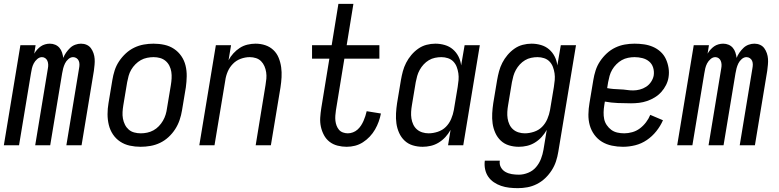

<svg xmlns="http://www.w3.org/2000/svg" viewBox="-28 -755 4048 998"><path d="M-8 0 78 -520H157L150 -476Q156 -487 165 -497Q174 -507 184 -514Q194 -521 206.5 -524.5Q219 -528 231 -528Q246 -528 259 -522.5Q272 -517 281 -506.5Q290 -496 294.5 -482Q299 -468 301 -454Q306 -468 315.5 -481.5Q325 -495 336.5 -506Q348 -517 363 -522.5Q378 -528 393 -528Q409 -528 422.5 -522Q436 -516 444.5 -504.5Q453 -493 458 -478.5Q463 -464 464 -449Q465 -434 463.5 -418.5Q462 -403 460 -387L396 0H317L383 -400Q385 -410 385 -420Q385 -430 381.5 -438.5Q378 -447 370 -452.5Q362 -458 352 -458Q339 -458 327.5 -448Q316 -438 310 -425.5Q304 -413 300.5 -400Q297 -387 295 -374L233 0H155L221 -400Q223 -410 222.5 -420Q222 -430 218.5 -438.5Q215 -447 207.5 -452.5Q200 -458 190 -458Q177 -458 165.5 -448Q154 -438 147.5 -425.5Q141 -413 138 -400Q135 -387 133 -374L71 0Z M703 8Q674 8 646.5 2Q619 -4 596.5 -19Q574 -34 559 -56.5Q544 -79 537.5 -106Q531 -133 531 -161.5Q531 -190 536 -219L556 -339Q560 -364 568 -389Q576 -414 591 -436.5Q606 -459 626 -477.5Q646 -496 670 -507.5Q694 -519 719.5 -523.5Q745 -528 770 -528Q799 -528 826.5 -522Q854 -516 876.5 -501Q899 -486 914.5 -463.5Q930 -441 936.5 -414Q943 -387 942.5 -358.5Q942 -330 938 -301L918 -181Q914 -156 905.5 -131Q897 -106 882.5 -83.5Q868 -61 848 -42.5Q828 -24 804 -12.5Q780 -1 754 3.5Q728 8 703 8ZM704 -62Q720 -62 737 -65.5Q754 -69 769.5 -77.5Q785 -86 797.5 -99Q810 -112 819 -127.5Q828 -143 833 -159.5Q838 -176 840 -192L860 -312Q863 -330 864 -347.5Q865 -365 862.5 -381.5Q860 -398 852.5 -413Q845 -428 832.5 -438.5Q820 -449 804 -453.5Q788 -458 770 -458Q754 -458 736.5 -454.5Q719 -451 704 -442.5Q689 -434 676 -421Q663 -408 654 -392.5Q645 -377 640.5 -360.5Q636 -344 633 -328L613 -208Q610 -190 609 -172.5Q608 -155 611 -138.5Q614 -122 621.5 -107Q629 -92 641 -81.5Q653 -71 669.5 -66.5Q686 -62 704 -62Z M1008 0 1094 -520H1173L1160 -442Q1170 -461 1185 -477.5Q1200 -494 1218.5 -506Q1237 -518 1258.5 -523Q1280 -528 1300 -528Q1327 -528 1351 -520Q1375 -512 1393 -495Q1411 -478 1420.5 -454.5Q1430 -431 1433.5 -405.5Q1437 -380 1435.5 -353.5Q1434 -327 1430 -301L1380 0H1301L1352 -312Q1355 -329 1356.5 -346Q1358 -363 1355.5 -379.5Q1353 -396 1346.5 -411Q1340 -426 1329 -437Q1318 -448 1302.5 -453Q1287 -458 1270 -458Q1247 -458 1223.5 -449.5Q1200 -441 1182.5 -423Q1165 -405 1155.5 -382.5Q1146 -360 1143 -337L1087 0Z M1774 8Q1750 8 1726.5 2Q1703 -4 1685 -18Q1667 -32 1656 -52.5Q1645 -73 1640 -96Q1635 -119 1636.5 -143.5Q1638 -168 1642 -193L1684 -450H1594V-520H1696L1731 -735H1809L1774 -520H1944V-450H1762L1718 -181Q1716 -168 1715 -154Q1714 -140 1715.5 -127Q1717 -114 1721.5 -102Q1726 -90 1734 -80.5Q1742 -71 1754.5 -66.5Q1767 -62 1780 -62Q1793 -62 1806.5 -67Q1820 -72 1830.5 -81.5Q1841 -91 1848.5 -102.5Q1856 -114 1861.5 -126.5Q1867 -139 1871 -151.5Q1875 -164 1878 -177L1952 -165Q1948 -144 1940.5 -123Q1933 -102 1921.5 -82Q1910 -62 1894 -45Q1878 -28 1858.5 -15.5Q1839 -3 1817.5 2.5Q1796 8 1774 8Z M2169 8Q2142 8 2117.5 0.5Q2093 -7 2075 -24Q2057 -41 2046.5 -64.5Q2036 -88 2032.5 -113.5Q2029 -139 2030.5 -166Q2032 -193 2036 -219L2056 -339Q2060 -362 2066 -384.5Q2072 -407 2083 -428.5Q2094 -450 2110 -469Q2126 -488 2146 -502Q2166 -516 2189 -522Q2212 -528 2235 -528Q2260 -528 2284 -521Q2308 -514 2326 -498.5Q2344 -483 2355 -461.5Q2366 -440 2369 -415L2387 -520H2466L2380 0H2301L2314 -80Q2303 -60 2287.5 -43Q2272 -26 2252.5 -14Q2233 -2 2211.5 3Q2190 8 2169 8ZM2200 -62Q2223 -62 2247.5 -70Q2272 -78 2289.5 -95.5Q2307 -113 2317 -136.5Q2327 -160 2331 -183L2351 -303Q2354 -321 2355.5 -339Q2357 -357 2354.5 -374Q2352 -391 2346 -407Q2340 -423 2328.5 -435Q2317 -447 2300.5 -452.5Q2284 -458 2266 -458Q2250 -458 2233 -454.5Q2216 -451 2201 -442Q2186 -433 2174 -420Q2162 -407 2153.5 -391.5Q2145 -376 2140.5 -360Q2136 -344 2133 -328L2113 -208Q2110 -191 2109 -173.5Q2108 -156 2110.5 -139.5Q2113 -123 2120 -108Q2127 -93 2139 -82.5Q2151 -72 2167 -67Q2183 -62 2200 -62Z M2664 223Q2641 223 2619 220.5Q2597 218 2576.5 211Q2556 204 2538.5 192Q2521 180 2509.5 163Q2498 146 2493.5 124.5Q2489 103 2492 80H2570Q2567 99 2575.5 114.5Q2584 130 2599 138.5Q2614 147 2632 150Q2650 153 2669 153Q2693 153 2717.5 143Q2742 133 2758.5 113.5Q2775 94 2784 70.5Q2793 47 2797 23L2814 -80Q2803 -60 2787.5 -43Q2772 -26 2752.5 -14Q2733 -2 2711.5 3Q2690 8 2669 8Q2642 8 2617.5 0.5Q2593 -7 2575 -24Q2557 -41 2546.5 -64.5Q2536 -88 2532.5 -113.5Q2529 -139 2530.5 -166Q2532 -193 2536 -219L2556 -339Q2560 -362 2566 -384.5Q2572 -407 2583 -428.5Q2594 -450 2610 -469Q2626 -488 2646 -502Q2666 -516 2689 -522Q2712 -528 2735 -528Q2760 -528 2784 -521Q2808 -514 2826 -498.5Q2844 -483 2855 -461.5Q2866 -440 2869 -415L2887 -520H2966L2874 34Q2870 59 2862 83.5Q2854 108 2839.5 130.5Q2825 153 2805.5 171.5Q2786 190 2762 202Q2738 214 2713 218.5Q2688 223 2664 223ZM2700 -62Q2723 -62 2747.5 -70Q2772 -78 2789.5 -95.5Q2807 -113 2817 -136.5Q2827 -160 2831 -183L2851 -303Q2854 -321 2855.5 -339Q2857 -357 2854.5 -374Q2852 -391 2846 -407Q2840 -423 2828.5 -435Q2817 -447 2800.5 -452.5Q2784 -458 2766 -458Q2750 -458 2733 -454.5Q2716 -451 2701 -442Q2686 -433 2674 -420Q2662 -407 2653.5 -391.5Q2645 -376 2640.5 -360Q2636 -344 2633 -328L2613 -208Q2610 -191 2609 -173.5Q2608 -156 2610.5 -139.5Q2613 -123 2620 -108Q2627 -93 2639 -82.5Q2651 -72 2667 -67Q2683 -62 2700 -62Z M3210 8Q3181 8 3152.5 2Q3124 -4 3101 -18Q3078 -32 3061.5 -54.5Q3045 -77 3037.5 -104Q3030 -131 3030.5 -160.5Q3031 -190 3036 -219L3056 -339Q3060 -364 3068 -389Q3076 -414 3091 -436.5Q3106 -459 3126 -477.5Q3146 -496 3170 -507.5Q3194 -519 3219.5 -523.5Q3245 -528 3270 -528Q3295 -528 3319.5 -524.5Q3344 -521 3366 -511.5Q3388 -502 3405.5 -486Q3423 -470 3433 -448.5Q3443 -427 3447 -402.5Q3451 -378 3447 -353Q3444 -333 3434 -313Q3424 -293 3409 -276.5Q3394 -260 3375 -248.5Q3356 -237 3335.5 -230Q3315 -223 3294 -220.5Q3273 -218 3252 -218Q3218 -218 3183 -219.5Q3148 -221 3116 -227L3113 -208Q3110 -190 3109.5 -171.5Q3109 -153 3112.5 -136Q3116 -119 3126 -104.5Q3136 -90 3149.5 -80Q3163 -70 3180.5 -66Q3198 -62 3217 -62Q3237 -62 3258.5 -68Q3280 -74 3298 -87.5Q3316 -101 3330 -119.5Q3344 -138 3352 -158L3418 -130Q3405 -100 3383.5 -73Q3362 -46 3334 -27Q3306 -8 3274 0Q3242 8 3210 8ZM3263 -285Q3280 -285 3297.5 -289.5Q3315 -294 3330.5 -304Q3346 -314 3356.5 -330Q3367 -346 3370 -363Q3373 -384 3367 -403.5Q3361 -423 3346 -435.5Q3331 -448 3311 -453Q3291 -458 3270 -458Q3254 -458 3236.5 -454.5Q3219 -451 3204 -442.5Q3189 -434 3176 -421Q3163 -408 3154 -392.5Q3145 -377 3140.5 -360.5Q3136 -344 3133 -328L3128 -297Q3143 -294 3160.5 -292.5Q3178 -291 3195.5 -290.5Q3213 -290 3229.5 -287.5Q3246 -285 3263 -285Z M3492 0 3578 -520H3657L3650 -476Q3656 -487 3665 -497Q3674 -507 3684 -514Q3694 -521 3706.5 -524.5Q3719 -528 3731 -528Q3746 -528 3759 -522.5Q3772 -517 3781 -506.5Q3790 -496 3794.5 -482Q3799 -468 3801 -454Q3806 -468 3815.5 -481.5Q3825 -495 3836.5 -506Q3848 -517 3863 -522.5Q3878 -528 3893 -528Q3909 -528 3922.5 -522Q3936 -516 3944.5 -504.5Q3953 -493 3958 -478.5Q3963 -464 3964 -449Q3965 -434 3963.5 -418.5Q3962 -403 3960 -387L3896 0H3817L3883 -400Q3885 -410 3885 -420Q3885 -430 3881.5 -438.5Q3878 -447 3870 -452.5Q3862 -458 3852 -458Q3839 -458 3827.5 -448Q3816 -438 3810 -425.5Q3804 -413 3800.5 -400Q3797 -387 3795 -374L3733 0H3655L3721 -400Q3723 -410 3722.5 -420Q3722 -430 3718.5 -438.5Q3715 -447 3707.5 -452.5Q3700 -458 3690 -458Q3677 -458 3665.5 -448Q3654 -438 3647.5 -425.5Q3641 -413 3638 -400Q3635 -387 3633 -374L3571 0Z"/></svg>

Font: Iosevka Custom
Style: Italic
Weight: 400
Italic angle: -9°
Monospace: yes
Designer: Belleve Invis
Foundry: Belleve Invis
Version: Version 30.3.3; ttfautohint (v1.8.3)